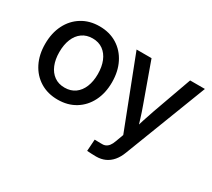

<svg xmlns="http://www.w3.org/2000/svg" viewBox="-139 -783 1365 1237"><g transform="rotate(30 543.5 -164.0)"><path d="M284.7 11.7Q210.4 11.7 154.3 -22.7Q98.1 -57.1 67.1 -118.4Q36.1 -179.7 36.1 -259.8Q36.1 -340.8 67.1 -402.3Q98.1 -463.9 154.3 -498.5Q210.4 -533.2 284.7 -533.2Q359.4 -533.2 415.3 -498.5Q471.2 -463.9 502.2 -402.3Q533.2 -340.8 533.2 -259.8Q533.2 -179.7 502.2 -118.4Q471.2 -57.1 415.3 -22.7Q359.4 11.7 284.7 11.7ZM284.7 -77.6Q330.1 -77.6 362.1 -100.6Q394 -123.5 410.9 -164.8Q427.7 -206.1 427.7 -259.8Q427.7 -314.5 410.9 -355.7Q394 -397 362.1 -420.2Q330.1 -443.4 284.7 -443.4Q239.7 -443.4 207.5 -420.4Q175.3 -397.5 158.4 -356.2Q141.6 -314.9 141.6 -259.8Q141.6 -205.6 158.4 -164.6Q175.3 -123.5 207.3 -100.6Q239.3 -77.6 284.7 -77.6ZM615.2 202.1 621.1 115.2 667 116.2Q686 117.7 700.2 112.1Q714.4 106.4 725.3 92.5Q736.3 78.6 744.6 54.7L765.6 -2.4L564.5 -522.5H675.8L779.8 -233.4Q795.4 -190.9 808.3 -148.4Q821.3 -106 834 -64H804.7Q817.4 -106 830.8 -148.4Q844.2 -190.9 859.4 -233.4L962.9 -522.5H1072.8L837.9 86.9Q823.2 126 801 152.1Q778.8 178.2 749.3 191.7Q719.7 205.1 682.6 205.1Q664.6 205.1 647.2 204.1Q629.9 203.1 615.2 202.1Z"/></g></svg>

Font: Inter 28pt Medium
Style: Regular
Weight: 500
Designer: Rasmus Andersson
Foundry: rsms
Version: Version 4.001;git-66647c0bb